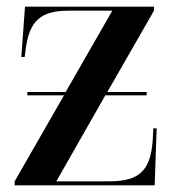

<svg xmlns="http://www.w3.org/2000/svg" viewBox="-20 -556 526 576"><path d="M24 0H444L450 -171H440L438 -133C431 -44 398 -12 307 -12H149L296 -270H420V-280H302L442 -524V-536H55L44 -385H54L57 -408C68 -494 102 -524 187 -524H317L177 -280H62V-270H172L24 -12Z"/></svg>

Font: Noto Serif Display SemiCondensed SemiBold
Style: Regular
Weight: 600
Width: 4
Designer: Monotype Design Team
Foundry: Monotype Imaging Inc.
Version: Version 2.009